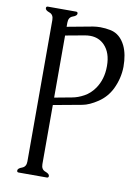

<svg xmlns="http://www.w3.org/2000/svg" viewBox="-103 -754 810 1108"><g transform="rotate(10 302.0 -200.0)"><path d="M212.4 -613.8V-589.8L362.8 -617.7Q383.8 -621.1 405.3 -621.1Q435.5 -621.1 467.8 -614.3Q522.5 -601.6 552.2 -541.5Q575.7 -492.7 575.7 -418.9Q574.7 -350.6 543.9 -287.1Q517.6 -234.4 469 -201.9Q420.4 -169.4 380.4 -162.1L212.4 -131.3V215.3Q212.4 246.1 236.8 254.9Q261.2 263.7 261.2 276.4Q261.2 286.6 251 286.6H85.4Q75.7 286.6 75.7 276.4Q75.7 263.7 100.1 254.9Q124.5 246.1 124.5 215.3V-613.8Q124.5 -645.5 100.1 -654.1Q75.7 -662.6 75.7 -675.3Q75.7 -685.5 85.9 -685.5H251Q261.2 -685.5 261.2 -675.3Q261.2 -662.6 236.8 -654.1Q212.4 -645.5 212.4 -613.8ZM212.4 -174.8 314.5 -193.8Q348.1 -199.7 382.8 -218.8Q417.5 -237.8 442.4 -273.4Q481 -329.1 481 -405.8V-407.7Q481 -484.4 440.4 -526.9Q406.7 -562 355.5 -562Q340.8 -562 324.2 -559.1L212.4 -538.6Z"/></g></svg>

Font: Caudex
Style: Regular
Weight: 400
Version: Version 1.04